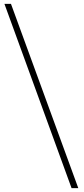

<svg xmlns="http://www.w3.org/2000/svg" viewBox="-20 -802 436 998"><path d="M352 176H387L37 -782H3Z"/></svg>

Font: Noto Sans CJK Thin
Style: Regular
Weight: 100
Designer: Ryoko NISHIZUKA (kana & ideographs); Paul D. Hunt (Latin, Greek & Cyrillic); Wenlong ZHANG (bopomofo); Sandoll Communica
Foundry: Adobe Systems Incorporated
Version: Version 1.000;PS 1;hotconv 1.0.78;makeotf.lib2.5.61930